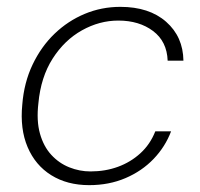

<svg xmlns="http://www.w3.org/2000/svg" viewBox="-20 -528 583 560"><path d="M240 12Q176 12 129.5 -17Q83 -46 60.5 -99Q38 -152 45 -223Q50 -287 75 -339.5Q100 -392 139 -429.5Q178 -467 227 -487.5Q276 -508 331 -508Q415 -508 464.5 -464.5Q514 -421 515 -351H469Q467 -407 426.5 -437.5Q386 -468 325 -468Q270 -468 219 -439.5Q168 -411 133.5 -357Q99 -303 92 -227Q86 -176 96.5 -138.5Q107 -101 129.5 -76.5Q152 -52 182 -40Q212 -28 244 -28Q287 -28 324 -41.5Q361 -55 389.5 -81Q418 -107 433 -145H479Q462 -100 428 -64.5Q394 -29 346 -8.5Q298 12 240 12Z"/></svg>

Font: DM Sans 24pt ExtraLight
Style: Italic
Weight: 250
Italic angle: -10°
Designer: Colophon Foundry, Jonny Pinhorn
Foundry: Colophon Foundry
Version: Version 4.004;gftools[0.9.30]